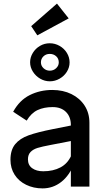

<svg xmlns="http://www.w3.org/2000/svg" viewBox="-20 -1035 564 1065"><path d="M272 -441Q224 -441 188.5 -424.5Q153 -408 128 -366L53 -415Q88 -479 145 -507.5Q202 -536 270 -536Q330 -536 376.5 -513Q423 -490 449.5 -449Q476 -408 476 -354V0H373V-342Q373 -387 346 -414Q319 -441 272 -441ZM38 -149Q38 -203 64 -235Q90 -267 139 -284.5Q188 -302 274 -319L420 -348L411 -260L261 -231Q213 -222 188.5 -214.5Q164 -207 149.5 -192Q135 -177 135 -151Q135 -119 158.5 -102Q182 -85 220 -85Q275 -85 315.5 -106.5Q356 -128 376 -174L392 -130Q366 -62 320 -26Q274 10 216 10Q166 10 125 -10Q84 -30 61 -66Q38 -102 38 -149ZM147 -689.5Q147 -717 162 -741.5Q177 -766 201.8 -780.5Q226.5 -795 256 -795Q285 -795 310.5 -780.5Q336 -766 351 -741.5Q366 -717 366 -688.6Q366 -661.5 351 -637.2Q336 -613 310.5 -598.5Q285 -584 256.5 -584Q228 -584 203 -598.5Q178 -613 162.5 -637.5Q147 -662 147 -689.5ZM306 -688.6Q306 -710 291.5 -723Q277 -736 256 -736Q235 -736 221 -722.5Q207 -709 207 -689Q207 -670 221.6 -656.5Q236.1 -643 256.2 -643Q277 -643 291.5 -656.7Q306 -670.5 306 -688.6ZM153 -890 296 -1015 361 -933 187 -839Z"/></svg>

Font: Easer Grotesk Variable
Style: Regular
Weight: 400
Designer: Boardeaser, Bonnie Shaver-Troup, Thomas Jockin
Foundry: Lexend
Version: Version 1.001;Glyphs 3.1.2 (3151)